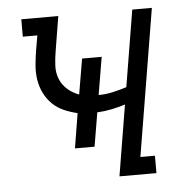

<svg xmlns="http://www.w3.org/2000/svg" viewBox="-43 -562 587 605"><g transform="rotate(-5 250.0 -260.0)"><path d="M311 0 348 -224Q326 -217 303.5 -212.5Q281 -208 259 -207L241 -100H179L197 -210Q175 -215 154.5 -224Q134 -233 118.5 -248Q103 -263 93 -283Q83 -303 79.5 -325.5Q76 -348 78 -371.5Q80 -395 84 -419L92 -465H46V-520H163L145 -410Q141 -387 140 -364.5Q139 -342 147 -322.5Q155 -303 171 -289Q187 -275 207 -268L226 -380H288L268 -261Q290 -261 312.5 -266Q335 -271 357 -278L397 -520H459L382 -55H428V0Z"/></g></svg>

Font: Iosevka Curly Slab Light
Style: Italic
Weight: 300
Italic angle: -9°
Monospace: yes
Designer: Belleve Invis
Foundry: Belleve Invis
Version: Version 22.1.2; ttfautohint (v1.8.4)